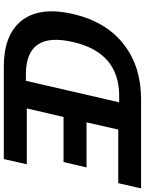

<svg xmlns="http://www.w3.org/2000/svg" viewBox="107 -888 780 1035"><g transform="rotate(90 497.5 -370.0)"><path d="M337 0Q170 0 93 -93Q13 -192 55 -373Q97 -555 223 -650Q341 -740 515 -740H995L967 -617H678L639 -446H882L853 -322H610L564 -124H865L837 0ZM415 -119 531 -622H497Q263 -622 206 -373Q147 -119 381 -119Z"/></g></svg>

Font: KaiGen Gothic CN Bold
Style: Bold
Weight: 700
Designer: Ryoko NISHIZUKA  (kana & ideographs); Paul D. Hunt (Latin, Greek & Cyrillic); Wenlong ZHANG  (bopomofo); Sandoll Communi
Foundry: Adobe Systems Incorporated
Version: Version 1.002.20150501